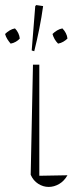

<svg xmlns="http://www.w3.org/2000/svg" viewBox="-30 -733 298 757"><path d="M91 -44 100 -478H125V-40L236 -42Q223 -19 203 -7.5Q183 4 162 4Q140 4 120.5 -8.5Q101 -21 91 -44ZM105 -531 95 -534 109 -709 113 -713 140 -709Q134 -665 125 -620Q116 -575 105 -531ZM29 -621Q37 -613 42 -602.5Q47 -592 48 -581Q42 -574 32.5 -568.5Q23 -563 12 -561Q5 -569 -1 -578.5Q-7 -588 -10 -599Q-2 -607 8 -613Q18 -619 29 -621ZM216 -621Q224 -613 229.5 -602.5Q235 -592 236 -581Q229 -574 219.5 -568.5Q210 -563 199 -561Q183 -577 177 -599Q185 -607 195 -613Q205 -619 216 -621Z"/></svg>

Font: Piazzolla Thin
Style: Regular
Weight: 100
Designer: Juan Pablo del Peral
Foundry: Huerta Tipografica
Version: Version 1.330